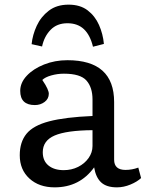

<svg xmlns="http://www.w3.org/2000/svg" viewBox="-20 -792 637 826"><path d="M215 14Q148 14 106.5 -24Q65 -62 65 -124Q65 -181 94 -216.5Q123 -252 191.5 -270Q260 -288 378 -293V-364Q378 -416 352 -445.5Q326 -475 255 -475Q227 -475 200.5 -467.5Q174 -460 162 -448Q177 -426 183.5 -411.5Q190 -397 190 -389Q190 -367 172 -353.5Q154 -340 130 -340Q67 -340 67 -401Q67 -436 95 -466Q123 -496 169.5 -514.5Q216 -533 270 -533Q471 -533 471 -353V-105Q471 -61 520 -61Q548 -61 575 -71L587 -26Q570 -10 541 2Q512 14 483 14Q438 14 415 -7.5Q392 -29 385 -72Q323 14 215 14ZM254 -60Q288 -60 316 -74Q344 -88 361 -112Q378 -136 378 -164V-232Q266 -231 215 -209Q164 -187 164 -137Q164 -100 188.5 -80Q213 -60 254 -60ZM275 -772Q325 -772 357 -747.5Q389 -723 406 -684.5Q423 -646 427 -603L380 -591Q368 -641 341 -666.5Q314 -692 270 -692Q225 -692 197.5 -663.5Q170 -635 161 -592L116 -602Q120 -642 138 -681Q156 -720 190 -746Q224 -772 275 -772Z"/></svg>

Font: Literata 7pt
Style: Regular
Weight: 400
Designer: Latin by Veronika Burian and Jose Scaglione. Greek by Irene Vlachou. Cyrillic by Vera Evstafieva.
Foundry: TypeTogether
Version: Version 3.002